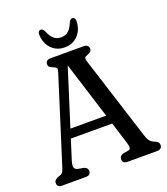

<svg xmlns="http://www.w3.org/2000/svg" viewBox="-155 -979 946 1087"><g transform="rotate(-20 317.5 -435.5)"><path d="M147.6 -287.2H435.1L438.4 -233.3H145.2ZM203.3 -25.9Q203.3 -13.7 196.1 -6.9Q188.9 0 173.5 0H30.8Q15.9 0 8.6 -6.9Q1.3 -13.7 1.3 -25.9Q1.3 -35.2 6.6 -41.3Q11.9 -47.3 22.3 -52.6L40 -58.7Q52.4 -63.4 57.5 -72.8Q62.5 -82.1 69.9 -106.6L228.5 -609.1Q234.4 -627.5 231.1 -634.3Q227.8 -641.2 213.5 -646.2Q199.6 -651.1 192.4 -657.2Q185.3 -663.4 185.3 -674.1Q185.3 -686.8 193 -693.4Q200.8 -700 215.1 -700H414.9Q429.7 -700 437.4 -693.1Q445 -686.2 445 -674.1Q445 -663.7 438 -657.4Q431 -651.1 417.1 -646.2Q404.6 -641.8 401.3 -635.4Q398 -629 403.3 -612.1L563.5 -109.2Q571.7 -83.1 581.5 -72.2Q591.2 -61.2 608.2 -54.6Q622 -49 627.5 -42.6Q633 -36.1 633 -25.9Q633 -14.3 625.5 -7.2Q617.9 0 602.9 0H425.1Q410 0 402.6 -6.9Q395.3 -13.7 395.3 -25.9Q395.3 -36.2 401.2 -42.7Q407.2 -49.1 418 -52.8L451.9 -58.6Q461.7 -60.8 463.3 -70.4Q465 -79.9 457.9 -103.4L286.1 -650.7L300.3 -652.2L130.5 -115Q124.9 -96.4 124.5 -85.2Q124.1 -73.9 129.5 -67.8Q134.8 -61.6 145.5 -58.6L180.9 -52.4Q192.8 -48.5 198.1 -42.1Q203.3 -35.6 203.3 -25.9ZM313.3 -790.6Q339.9 -790.6 357.7 -806.4Q375.4 -822.2 388.2 -855.1Q392.9 -863.3 397.5 -867.3Q402.1 -871.2 408.1 -871.2Q416.6 -871.2 421.7 -864Q426.8 -856.8 425.8 -844.7Q423.2 -793.6 392.3 -761.9Q361.3 -730.2 313.3 -730.2Q265.3 -730.2 234.5 -761.9Q203.7 -793.6 200.9 -844.7Q200.1 -856.8 205.2 -864Q210.3 -871.2 218.3 -871.2Q224.2 -871.2 228.8 -867.3Q233.4 -863.3 238.4 -855.1Q251.2 -822.2 269 -806.4Q286.7 -790.6 313.3 -790.6Z"/></g></svg>

Font: Fraunces 144pt S100 Black
Style: Regular
Weight: 900
Version: Version 1.000